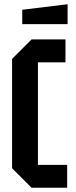

<svg xmlns="http://www.w3.org/2000/svg" viewBox="-20 -886 357 906"><path d="M37 -92V-608L129 -700H289V-592H159V-108H297V0H129ZM85 -772V-840L299 -866V-772Z"/></svg>

Font: Tektur Condensed Medium
Style: Regular
Weight: 500
Width: 3
Designer: Adam Jagosz
Foundry: Adam Jagosz
Version: Version 1.005;gftools[0.9.30]